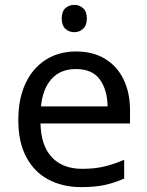

<svg xmlns="http://www.w3.org/2000/svg" viewBox="-20 -757 604 787"><path d="M292 -546Q361 -546 410.5 -516Q460 -486 486.5 -431.5Q513 -377 513 -304V-251H146Q148 -160 192.5 -112.5Q237 -65 317 -65Q368 -65 407.5 -74.5Q447 -84 489 -102V-25Q448 -7 408 1.5Q368 10 313 10Q237 10 178.5 -21Q120 -52 87.5 -113.5Q55 -175 55 -264Q55 -352 84.5 -415Q114 -478 167.5 -512Q221 -546 292 -546ZM291 -474Q228 -474 191.5 -433.5Q155 -393 148 -321H421Q420 -389 389 -431.5Q358 -474 291 -474ZM285 -625Q263 -625 248 -639Q233 -653 233 -681Q233 -710 248 -723.5Q263 -737 285 -737Q305 -737 320.5 -723.5Q336 -710 336 -681Q336 -653 320.5 -639Q305 -625 285 -625Z"/></svg>

Font: Noto Sans Coptic
Style: Regular
Weight: 400
Designer: Monotype Design Team, Denis Moyogo Jacquerye
Foundry: Monotype Imaging Inc.
Version: Version 2.002; ttfautohint (v1.8.4.7-5d5b)